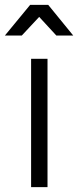

<svg xmlns="http://www.w3.org/2000/svg" viewBox="-29 -764 319 784"><path d="M98 -524H165V0H98ZM270 -619H201L131 -695L60 -619H-9L94 -744H168Z"/></svg>

Font: Gontserrat Light
Style: Regular
Weight: 300
Designer: Julieta Ulanovsky
Foundry: Julieta Ulanovsky
Version: Version 6.001